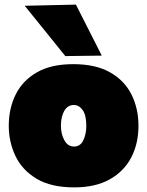

<svg xmlns="http://www.w3.org/2000/svg" viewBox="-20 -796 638 832"><path d="M302 16Q201 16 138.5 -21.5Q76 -59 47 -120Q18 -181 18 -251Q18 -326 48 -386.5Q78 -447 139.8 -482.5Q201.5 -518 297 -518Q395 -518 457.5 -482.2Q520 -446.5 550 -386Q580 -325.5 580 -251Q580 -174 548.8 -113.8Q517.5 -53.5 455.5 -18.8Q393.5 16 302 16ZM301 -161Q328 -161 341 -188Q354 -215 354 -251Q354 -297 338.2 -319Q322.5 -341 300 -341Q273 -341 258.5 -315.5Q244 -290 244 -251Q244 -215 259 -188Q274 -161 301 -161ZM263 -553Q221.5 -605 177.2 -659.5Q133 -714 87 -771L309 -776Q337 -720.5 365 -665.5Q393 -610.5 421 -555Z"/></svg>

Font: Commissioner Black
Style: Regular
Weight: 900
Designer: Kostas Bartsokas
Foundry: Kostas Bartsokas
Version: Version 1.000; ttfautohint (v1.8.3)